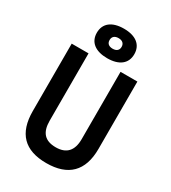

<svg xmlns="http://www.w3.org/2000/svg" viewBox="-223 -1041 1032 1162"><g transform="rotate(30 293.0 -460.0)"><path d="M291 9.8C442.9 9.8 522.5 -67.4 522.5 -222.7V-693.4H404.8V-222.7C404.8 -142.1 366.7 -101.6 293 -101.6C215.8 -101.6 181.2 -142.1 181.2 -222.7V-693.4H63.5V-222.7C63.5 -67.4 139.2 9.8 291 9.8ZM293 -724.1C376 -724.1 423.8 -761.7 423.8 -827.1C423.8 -892.6 376 -930.2 293 -930.2C210 -930.2 162.1 -892.6 162.1 -827.1C162.1 -761.7 210 -724.1 293 -724.1ZM293 -790.5C266.1 -790.5 251 -803.7 251 -827.1C251 -850.6 266.1 -864.3 293 -864.3C319.8 -864.3 335 -850.6 335 -827.1C335 -803.7 319.8 -790.5 293 -790.5Z"/></g></svg>

Font: Cascadia Code PL SemiBold
Style: Regular
Weight: 600
Monospace: yes
Designer: Aaron Bell
Foundry: Saja Typeworks
Version: Version 2404.023